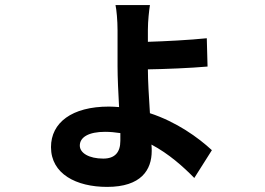

<svg xmlns="http://www.w3.org/2000/svg" viewBox="-20 -654 1040 753"><path d="M293 -83C293 -116 328 -137 392 -137C412 -137 432 -135 452 -132C452 -121 452 -111 452 -102C452 -56 430 -32 385 -32C329 -32 293 -54 293 -83ZM568 -634H433C437 -616 441 -574 441 -535V-394C441 -349 444 -290 447 -234C434 -235 421 -236 407 -236C262 -236 180 -173 180 -77C180 28 279 79 400 79C534 79 575 12 575 -62C575 -69 575 -77 574 -87C642 -51 699 0 742 44L811 -65C757 -115 672 -176 568 -210C564 -272 560 -339 560 -382C627 -383 727 -387 794 -393L791 -504C724 -497 626 -492 560 -490V-537C560 -572 565 -615 568 -634Z"/></svg>

Font: Noto Sans HK
Style: Bold
Weight: 700
Designer: Ryoko NISHIZUKA 西塚涼子 (kana, bopomofo & ideographs); Paul D. Hunt (Latin, Greek & Cyrillic); Sandoll Communications 산돌커뮤니
Foundry: Adobe
Version: Version 2.002;hotconv 1.0.116;makeotfexe 2.5.65601